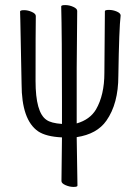

<svg xmlns="http://www.w3.org/2000/svg" viewBox="-20 -730 540 756"><path d="M285 1Q285 6 269.5 6Q254 6 238 -1Q222 -8 222 -17L224 -189Q161 -192 130 -213Q65 -258 65 -399Q61 -624 60 -651L59 -685Q60 -690 75 -690Q90 -690 105.5 -683Q121 -676 121 -667Q120 -612 120 -411Q120 -287 163 -258Q181 -245 224 -242V-331Q224 -597 221 -705Q221 -710 237 -710Q253 -710 268.5 -703Q284 -696 284 -687L282 -460V-244Q334 -259 358 -299Q391 -356 391 -443L393 -686Q393 -691 409 -691Q425 -691 440 -684.5Q455 -678 455 -669Q449 -621 446 -431Q446 -322 399 -255Q362 -202 282 -190Z"/></svg>

Font: LXGW WenKai Mono TC Light
Style: Regular
Weight: 300
Designer: LXGW / Fontworks Inc.
Foundry: LXGW / Fontworks Inc.
Version: Version 1.330